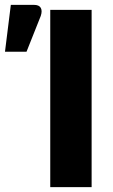

<svg xmlns="http://www.w3.org/2000/svg" viewBox="-136 -769 466 789"><path d="M240.5 0H70.5V-728.5H240.5ZM-115.5 -556.5 -91.5 -749H3.5Q24.5 -749 31.5 -736.8Q38.5 -724.5 31.5 -703.5L-27 -556.5Z"/></svg>

Font: Lato ExtraBold
Style: Regular
Weight: 800
Designer: Lukasz Dziedzic with Adam Twardoch and Botio Nikoltchev
Foundry: tyPoland Lukasz Dziedzic
Version: Version 2.015; 2015-08-06; http://www.latofonts.com/